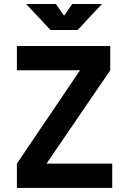

<svg xmlns="http://www.w3.org/2000/svg" viewBox="-20 -918 626 938"><path d="M148.9 -33.2 62.5 -118.7 432.1 -665 518.6 -574.7ZM62.5 0V-118.7H528.3V0ZM62.5 -574.7V-693.4H518.6V-574.7ZM226.6 -771.5 107.9 -898.4H252.9L297.9 -834.5H288.1L333 -898.4H478L359.4 -771.5Z"/></svg>

Font: Cascadia Mono
Style: Regular
Weight: 400
Monospace: yes
Designer: Aaron Bell
Foundry: Saja Typeworks
Version: Version 2102.003